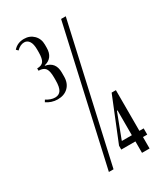

<svg xmlns="http://www.w3.org/2000/svg" viewBox="-178 -781 741 858"><g transform="rotate(-30 192.5 -352.5)"><path d="M36 -681Q57 -705 91 -705Q121 -705 140.5 -685.5Q160 -666 160 -636V-620Q160 -567 113 -556V-554Q163 -545 163 -490V-470Q163 -435 142.5 -415Q122 -395 88 -395Q72 -395 57 -400Q42 -405 31 -413L37 -423Q48 -416 59.5 -412Q71 -408 82 -408Q102 -408 112 -423Q122 -438 122 -474V-488Q122 -522 112 -535.5Q102 -549 77 -549V-561Q101 -561 110 -574.5Q119 -588 119 -620V-634Q119 -663 109.5 -677Q100 -691 84 -691Q64 -691 45 -672ZM221 -79 311 -301H333V-91H355V-59H333V0H294V-59H221ZM291 -219 243 -93V-91H294V-219ZM280 -699H304L147 0H123Z"/></g></svg>

Font: Moniqa SemBd Heading
Style: Regular
Weight: 600
Designer: Rajesh Rajput
Foundry: Rajesh Rajput
Version: Version 1.000